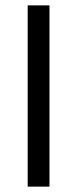

<svg xmlns="http://www.w3.org/2000/svg" viewBox="-20 -694 287 714"><path d="M83 0V-674H164V0Z"/></svg>

Font: Hind
Style: Regular
Weight: 400
Designer: Manushi Parikh, Satya Rajpurohit
Foundry: Indian Type Foundry
Version: Version 2.000;PS 1.0;hotconv 1.0.79;makeotf.lib2.5.61930